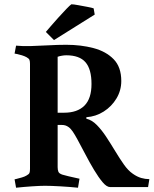

<svg xmlns="http://www.w3.org/2000/svg" viewBox="-20 -867 717 896"><path d="M249 -602V-341H279Q341 -341 374 -374Q407 -407 407 -475Q407 -544 379 -576.5Q351 -609 289 -609Q280 -609 268.5 -607Q257 -605 249 -602ZM120 -79V-569Q120 -581 117.5 -587.5Q115 -594 104 -600Q95 -605 82 -609Q69 -613 58.5 -615Q48 -617 48 -617L55 -654Q84 -651 123 -652Q162 -653 205.5 -655.5Q249 -658 289 -658Q358 -658 416.5 -642.5Q475 -627 510.5 -590.5Q546 -554 546 -489Q546 -445 523.5 -407.5Q501 -370 464 -346.5Q427 -323 383 -320V-313Q409 -307 432 -283.5Q455 -260 476 -228Q497 -196 517.5 -162Q538 -128 558 -99.5Q578 -71 600 -56Q620 -42 639 -36.5Q658 -31 677 -31L671 6H494Q478 6 459 -16.5Q440 -39 419 -74Q398 -109 378 -147.5Q358 -186 341 -217Q329 -239 319.5 -253Q310 -267 300 -274Q293 -279 285.5 -281.5Q278 -284 267 -284H249V-87Q249 -74 252.5 -65.5Q256 -57 271 -52Q280 -49 299.5 -44.5Q319 -40 335 -36.5Q351 -33 351 -33L344 9Q305 5 260.5 2.5Q216 0 190 0Q168 0 130.5 2.5Q93 5 55 9L48 -30Q48 -30 58.5 -32.5Q69 -35 82.5 -39Q96 -43 104 -48Q115 -54 117.5 -60Q120 -66 120 -79ZM417 -828 422 -799 232 -680 194 -718Q198 -723 214.5 -742Q231 -761 251.5 -784Q272 -807 289.5 -825Q307 -843 313 -847Q323 -847 344.5 -843Q366 -839 387.5 -835Q409 -831 417 -828Z"/></svg>

Font: Buenard
Style: Regular
Weight: 400
Version: Version 2.000